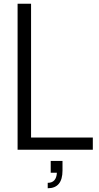

<svg xmlns="http://www.w3.org/2000/svg" viewBox="-20 -800 531 1026"><path d="M235 206V177Q281 177 284 123H251V60H314V111Q314 206 235 206ZM476 0H74V-780H146V-65H476Z"/></svg>

Font: Tanohe Sans
Style: Regular
Weight: 400
Designer: Village Type and Design LLC & Cristiano Sobral
Foundry: Cooper Hewitt Smithsonian Design Museum
Version: Version 1.00;September 29, 2021;FontCreator 13.0.0.2655 64-b